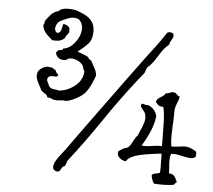

<svg xmlns="http://www.w3.org/2000/svg" viewBox="-55 -856 1027 926"><g transform="rotate(5 458.5 -393.0)"><path d="M400 -486Q392 -465 383 -444.5Q374 -424 360 -405Q350 -392 332.5 -380.5Q315 -369 297 -361.5Q279 -354 266 -352Q260 -354 253 -353.5Q246 -353 239 -353Q233 -352 226.5 -351.5Q220 -351 214 -352Q209 -352 204.5 -353.5Q200 -355 196 -357Q191 -359 186 -360.5Q181 -362 175 -361Q173 -373 161.5 -379Q150 -385 142 -394Q141 -398 139 -401.5Q137 -405 135 -409Q126 -425 119 -442Q112 -459 117 -476Q120 -489 135 -498.5Q150 -508 163 -509Q163 -509 163 -509Q163 -509 163 -509Q163 -509 168 -509Q173 -508 180 -507Q187 -506 188 -506Q190 -505 192 -502Q198 -496 202 -498Q207 -483 219 -474Q218 -471 215 -469.5Q212 -468 212 -465Q210 -465 206 -465Q194 -466 184 -465Q174 -464 169 -456Q165 -449 167 -442.5Q169 -436 173 -430Q174 -426 176 -422.5Q178 -419 179 -416Q187 -405 202 -403.5Q217 -402 229 -399Q272 -404 306 -432Q340 -460 342 -502Q336 -511 334 -521Q332 -531 323 -539Q313 -549 296.5 -554.5Q280 -560 266 -558Q263 -558 260 -556.5Q257 -555 255 -553Q251 -551 248 -549Q245 -547 241 -548Q225 -547 212.5 -555.5Q200 -564 198 -581Q207 -595 218 -594.5Q229 -594 231 -603Q253 -605 272 -622.5Q291 -640 302.5 -664Q314 -688 312.5 -711.5Q311 -735 292 -751Q268 -759 249 -752.5Q230 -746 214 -738Q207 -735 204 -733Q195 -728 189 -716.5Q183 -705 183.5 -693.5Q184 -682 196 -675Q210 -678 214 -692.5Q218 -707 221 -721Q228 -721 238 -716.5Q248 -712 252 -703Q253 -699 252 -694Q251 -688 254 -686Q249 -677 243 -669.5Q237 -662 233 -652Q218 -640 203.5 -638.5Q189 -637 175 -638Q159 -651 144.5 -666Q130 -681 125 -705Q126 -707 127 -710Q129 -713 130 -716.5Q131 -720 130 -726Q142 -744 156 -759.5Q170 -775 193 -781Q196 -785 200 -788Q218 -796 235.5 -796Q253 -796 268 -794Q272 -793 274 -793Q296 -786 318 -775.5Q340 -765 354.5 -746.5Q369 -728 369 -696Q368 -657 350 -637.5Q332 -618 301 -594Q311 -590 325.5 -585Q340 -580 353 -573Q359 -561 370 -557Q379 -539 389 -521.5Q399 -504 400 -486ZM912 -137Q897 -128 882 -130Q867 -132 850 -136Q837 -139 822.5 -141.5Q808 -144 793 -142Q788 -127 788 -110Q788 -93 790 -76Q790 -69 790.5 -62Q791 -55 791 -48Q812 -46 819.5 -34.5Q827 -23 833 -8Q828 -7 825.5 -2.5Q823 2 820 5Q800 9 771.5 9.5Q743 10 724 8Q719 4 714 -10.5Q709 -25 709 -32Q715 -40 727 -41Q739 -42 748 -47Q749 -60 749 -75.5Q749 -91 748 -104Q748 -109 748 -112Q748 -113 748 -118Q748 -124 748 -130.5Q748 -137 746 -139Q745 -140 736 -138Q730 -137 726 -137Q702 -134 671 -129Q640 -124 614.5 -114.5Q589 -105 579 -88Q565 -87 549 -100Q533 -113 539 -133Q550 -140 557.5 -145Q565 -150 577 -152Q590 -158 598 -173.5Q606 -189 616 -205Q618 -209 621.5 -212Q625 -215 626 -217Q628 -223 630.5 -228.5Q633 -234 635 -239Q645 -261 651.5 -282.5Q658 -304 651 -324Q650 -329 646.5 -333Q643 -337 640 -341Q634 -348 630 -354.5Q626 -361 631 -371Q635 -371 638 -370.5Q641 -370 644 -369Q648 -367 652 -366.5Q656 -366 661 -367Q679 -361 690.5 -348Q702 -335 706 -317Q703 -282 685.5 -241.5Q668 -201 648 -170Q660 -168 672.5 -169Q685 -170 698 -172Q710 -174 722 -175Q734 -176 746 -175Q746 -183 746 -191.5Q746 -200 746 -209Q746 -250 744.5 -294Q743 -338 736 -365Q720 -364 712 -370.5Q704 -377 698 -386Q702 -401 719 -410Q736 -419 743 -431Q748 -431 752.5 -432.5Q757 -434 761 -435Q767 -438 773 -439Q779 -440 788 -437Q791 -436 796 -430Q799 -427 802 -424.5Q805 -422 810 -422Q811 -415 807.5 -405.5Q804 -396 800 -387Q799 -383 797.5 -379Q796 -375 795 -372Q792 -364 791.5 -354Q791 -344 791 -332Q791 -328 791 -326Q791 -314 790.5 -302Q790 -290 789 -278Q788 -254 787.5 -229Q787 -204 791 -179Q797 -177 805.5 -178Q814 -179 824 -180Q836 -182 848.5 -183Q861 -184 871 -182Q884 -179 893 -174.5Q902 -170 912 -164Q916 -151 912 -137ZM754 -720Q757 -709 754 -702Q751 -695 747 -688Q744 -684 741.5 -678.5Q739 -673 738 -666Q718 -650 704 -628.5Q690 -607 676.5 -586Q663 -565 643 -548Q639 -542 637 -534.5Q635 -527 632 -520Q624 -510 615.5 -499.5Q607 -489 599 -479Q520 -378 448 -271.5Q376 -165 297 -64Q297 -56 293.5 -51Q290 -46 289 -39Q279 -37 275 -30.5Q271 -24 267.5 -17.5Q264 -11 254 -9Q238 -12 234 -21Q230 -30 234 -42Q239 -60 256 -82Q273 -104 284 -118Q350 -211 416.5 -301.5Q483 -392 548 -482Q560 -498 572 -514.5Q584 -531 596 -547Q629 -593 662.5 -636Q696 -679 724 -723Q729 -726 737.5 -726Q746 -726 754 -720Z"/></g></svg>

Font: Yuji Mai
Style: Regular
Weight: 400
Designer: Kataoka Yuji
Foundry: Kinuta Font Factory
Version: Version 3.002